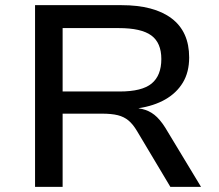

<svg xmlns="http://www.w3.org/2000/svg" viewBox="-20 -725 849 745"><path d="M116 0V-705H451Q578 -705 646 -653.5Q714 -602 714 -502Q714 -445 689.5 -404.5Q665 -364 621 -339Q577 -314 517 -305L521 -304L532 -302Q558 -296 579 -279.5Q600 -263 621 -230L760 0H641L512 -216Q496 -243 478.5 -257.5Q461 -272 437 -278Q413 -284 375 -284H223V0ZM223 -370H445Q531 -370 568.5 -401Q606 -432 606 -496Q606 -559 567 -587.5Q528 -616 441 -616H223Z"/></svg>

Font: Nunito Sans 7pt SemiExpanded Medium
Style: Regular
Weight: 500
Width: 6
Designer: Vernon Adams
Foundry: Vernon Adams
Version: Version 3.101;gftools[0.9.27]